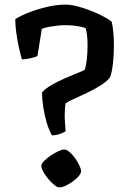

<svg xmlns="http://www.w3.org/2000/svg" viewBox="-20 -805 559 831"><path d="M205 -219Q192 -241 182.5 -273Q173 -305 167.5 -340Q162 -375 162 -405Q177 -422 203 -437Q229 -452 258.5 -465Q288 -478 312 -487.5Q336 -497 347 -503Q353 -522 356 -550Q359 -578 359 -609Q359 -630 357 -649.5Q355 -669 351 -683Q340 -687 325.5 -690Q311 -693 295 -694.5Q279 -696 263 -696Q246 -696 228 -694Q210 -692 193 -689Q176 -686 161 -680L142 -562Q133 -558 112.5 -553Q92 -548 75 -548Q70 -563 63 -594Q56 -625 51 -660Q46 -695 46 -722Q69 -737 105 -751Q141 -765 183 -775Q225 -785 264 -785Q291 -785 328 -774Q365 -763 401.5 -746.5Q438 -730 463 -712Q468 -693 470.5 -665.5Q473 -638 473 -608Q473 -569 469 -532Q465 -495 457 -472Q445 -454 416.5 -436Q388 -418 355 -402.5Q322 -387 296 -375Q270 -363 264 -358Q262 -349 261 -333.5Q260 -318 260 -305Q260 -289 261.5 -271.5Q263 -254 264 -237Q257 -232 241.5 -226Q226 -220 205 -219ZM236 6Q228 6 215 -4.5Q202 -15 189 -30.5Q176 -46 167.5 -61.5Q159 -77 159 -87Q159 -96 170.5 -108Q182 -120 199 -131.5Q216 -143 232.5 -150.5Q249 -158 258 -158Q268 -158 280.5 -147.5Q293 -137 304.5 -121Q316 -105 323.5 -89Q331 -73 331 -64Q331 -55 321 -43Q311 -31 295 -19.5Q279 -8 263.5 -1Q248 6 236 6Z"/></svg>

Font: Texturina Medium 12pt SemiBold
Style: Regular
Weight: 600
Version: Version 1.002